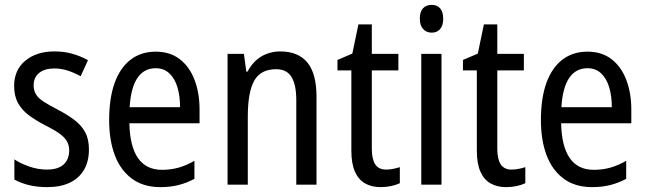

<svg xmlns="http://www.w3.org/2000/svg" viewBox="-20 -758 2655 788"><path d="M345 -145Q345 -95 324.5 -60.5Q304 -26 266 -8Q228 10 174 10Q132 10 98 1.5Q64 -7 39 -21V-104Q64 -87 100 -74.5Q136 -62 173 -62Q218 -62 241 -83Q264 -104 264 -141Q264 -161 255 -177.5Q246 -194 224.5 -209.5Q203 -225 167 -243Q128 -263 99 -284.5Q70 -306 54 -335Q38 -364 38 -405Q38 -471 84 -509Q130 -547 204 -547Q243 -547 276.5 -537.5Q310 -528 341 -511L311 -445Q286 -459 259 -468Q232 -477 203 -477Q163 -477 140.5 -458.5Q118 -440 118 -408Q118 -387 127.5 -371Q137 -355 159.5 -340.5Q182 -326 219 -307Q257 -287 285.5 -265.5Q314 -244 329.5 -215.5Q345 -187 345 -145Z M619 -546Q678 -546 718 -515Q758 -484 778.5 -430Q799 -376 799 -308V-252H511Q513 -157 546.5 -109Q580 -61 645 -61Q681 -61 713 -70Q745 -79 778 -98V-24Q746 -7 712.5 1.5Q679 10 638 10Q568 10 521 -25Q474 -60 451 -121.5Q428 -183 428 -265Q428 -355 450.5 -417.5Q473 -480 516 -513Q559 -546 619 -546ZM619 -478Q571 -478 544 -438Q517 -398 512 -318H719Q719 -363 708.5 -399Q698 -435 675.5 -456.5Q653 -478 619 -478Z M1129 -547Q1204 -547 1241.5 -501.5Q1279 -456 1279 -360V0H1196V-347Q1196 -410 1176.5 -442Q1157 -474 1113 -474Q1050 -474 1023.5 -427Q997 -380 997 -279V0H914V-537H981L991 -464H996Q1010 -491 1030 -509.5Q1050 -528 1076 -537.5Q1102 -547 1129 -547Z M1565 -62Q1579 -62 1594 -65Q1609 -68 1621 -72V-6Q1606 1 1585.5 5.5Q1565 10 1542 10Q1505 10 1478 -5.5Q1451 -21 1436.5 -54Q1422 -87 1422 -140V-469H1365V-512L1426 -538L1451 -658H1506V-537H1615V-469H1506V-147Q1506 -105 1520 -83.5Q1534 -62 1565 -62Z M1792 -537V0H1709V-537ZM1752 -738Q1774 -738 1786.5 -723.5Q1799 -709 1799 -681Q1799 -654 1786.5 -639Q1774 -624 1752 -624Q1730 -624 1716.5 -639Q1703 -654 1703 -681Q1703 -710 1716 -724Q1729 -738 1752 -738Z M2080 -62Q2094 -62 2109 -65Q2124 -68 2136 -72V-6Q2121 1 2100.5 5.5Q2080 10 2057 10Q2020 10 1993 -5.5Q1966 -21 1951.5 -54Q1937 -87 1937 -140V-469H1880V-512L1941 -538L1966 -658H2021V-537H2130V-469H2021V-147Q2021 -105 2035 -83.5Q2049 -62 2080 -62Z M2391 -546Q2450 -546 2490 -515Q2530 -484 2550.5 -430Q2571 -376 2571 -308V-252H2283Q2285 -157 2318.5 -109Q2352 -61 2417 -61Q2453 -61 2485 -70Q2517 -79 2550 -98V-24Q2518 -7 2484.5 1.5Q2451 10 2410 10Q2340 10 2293 -25Q2246 -60 2223 -121.5Q2200 -183 2200 -265Q2200 -355 2222.5 -417.5Q2245 -480 2288 -513Q2331 -546 2391 -546ZM2391 -478Q2343 -478 2316 -438Q2289 -398 2284 -318H2491Q2491 -363 2480.5 -399Q2470 -435 2447.5 -456.5Q2425 -478 2391 -478Z"/></svg>

Font: Noto Sans Arabic Condensed
Style: Regular
Weight: 400
Width: 3
Designer: Monotype Design Team, Nadine Chahine, Nizar Qandah and Khaled Hosny
Foundry: Monotype Imaging Inc.
Version: Version 2.012